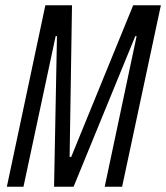

<svg xmlns="http://www.w3.org/2000/svg" viewBox="-20 -708 630 728"><path d="M6 0 152 -688H253L244 -113H250L485 -688H590L443 0H377L498 -571H493L259 0H185L196 -571H191L69 0Z"/></svg>

Font: Saira ExtraCondensed
Style: Italic
Weight: 400
Width: 2
Italic angle: -12°
Designer: Hector Gatti with collaboration of the Omnibus-Type team
Foundry: Omnibus-Type
Version: Version 1.101